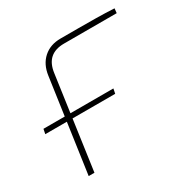

<svg xmlns="http://www.w3.org/2000/svg" viewBox="-120 -586 678 692"><g transform="rotate(-30 219.5 -240.0)"><path d="M-2 -209 2 -229H293L289 -209ZM218 -480Q256 -480 293 -480Q330 -480 366.5 -479.5Q403 -479 441 -477L439 -458H220Q183 -458 162 -439.5Q141 -421 136 -383L82 0H58L113 -386Q119 -430 147 -455Q175 -480 218 -480Z"/></g></svg>

Font: Exo 2 Thin
Style: Italic
Weight: 250
Italic angle: -8°
Designer: Natanael Gama
Foundry: Natanael Gama
Version: Version 2.010